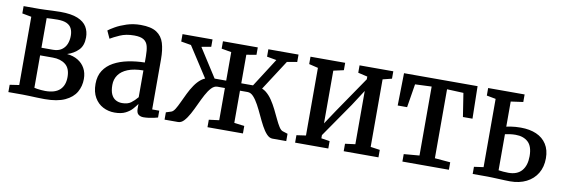

<svg xmlns="http://www.w3.org/2000/svg" viewBox="-47 -884 3566 1216"><g transform="rotate(10 1736.0 -276.0)"><path d="M261.5 4Q240.5 4 213.8 3Q187 2 162 1Q137 0 120.5 0H28V-47L88 -56V-495L28.5 -506V-553H127.5Q142 -553 165.5 -554Q189 -555 215.5 -556.2Q242 -557.5 265 -557.5Q335 -557.5 376 -540.5Q417 -523.5 434.8 -494Q452.5 -464.5 452.5 -426Q452.5 -373.5 424.2 -344.8Q396 -316 352.5 -302Q393 -298 422.5 -280.2Q452 -262.5 468.2 -233.2Q484.5 -204 484.5 -164.5Q484.5 -118 462.8 -80Q441 -42 392 -19Q343 4 261.5 4ZM256.5 -47.5Q319 -47.5 349.8 -76.2Q380.5 -105 380.5 -158.5Q380.5 -214.5 349 -239.2Q317.5 -264 267.5 -264H185.5V-55.5Q192 -53.5 203.8 -51.8Q215.5 -50 229.8 -48.8Q244 -47.5 256.5 -47.5ZM185.5 -313H259Q293.5 -313 314.8 -327.8Q336 -342.5 345.8 -366.5Q355.5 -390.5 355.5 -419.5Q355.5 -446 346.2 -465.5Q337 -485 315 -495.5Q293 -506 255 -506Q237.5 -506 219.5 -505.2Q201.5 -504.5 185.5 -503.5Z M712 11Q671.5 11 637.5 -6.8Q603.5 -24.5 583 -59.8Q562.5 -95 562.5 -147.5Q562.5 -198.5 585.5 -233.8Q608.5 -269 648.2 -290.8Q688 -312.5 739 -323Q790 -333.5 846.5 -334.5V-374Q846.5 -413.5 839.8 -439.5Q833 -465.5 812.5 -478.5Q792 -491.5 751.5 -491.5Q698.5 -491.5 659.8 -474.2Q621 -457 600 -444L577.5 -493Q589.5 -503 619 -520Q648.5 -537 690.5 -550.8Q732.5 -564.5 780.5 -564.5Q847.5 -564.5 882.8 -541.5Q918 -518.5 931 -475.8Q944 -433 944 -373V-50H989.5V-6Q980 -3 964 0.5Q948 4 930.5 6.2Q913 8.5 897.5 8.5Q878 8.5 865.2 -1.8Q852.5 -12 852.5 -38.5V-69Q842 -54 825.5 -35.2Q809 -16.5 782 -2.8Q755 11 712 11ZM748.5 -56.5Q784.5 -56.5 805.5 -72Q826.5 -87.5 846.5 -111.5V-283.5Q786 -283 746.5 -267Q707 -251 687.8 -223.2Q668.5 -195.5 668.5 -159.5Q668.5 -121.5 679 -99Q689.5 -76.5 707.8 -66.5Q726 -56.5 748.5 -56.5Z M1032.5 0V-47L1065.5 -57.5Q1078 -61.5 1089.8 -80.5Q1101.5 -99.5 1114.2 -127.2Q1127 -155 1141.8 -185.2Q1156.5 -215.5 1174.8 -242.2Q1193 -269 1215.8 -286.8Q1238.5 -304.5 1266.5 -306.5L1266 -261L1115 -494.5L1050.5 -505.5V-553H1243.5V-505.5L1182 -494.5L1299.5 -311H1374V-494.5L1310.5 -505.5V-553H1534.5V-505.5L1471 -494.5V-311H1546.5L1664 -494.5L1602.5 -505.5V-553H1796.5V-505.5L1732 -494.5L1581 -261L1580 -306.5Q1608.5 -304.5 1631.2 -286.8Q1654 -269 1672 -242.2Q1690 -215.5 1705 -185.2Q1720 -155 1733 -127.2Q1746 -99.5 1758 -80.5Q1770 -61.5 1782 -57.5L1815 -47V0H1726.5Q1706.5 0 1688.8 -19Q1671 -38 1655 -68Q1639 -98 1623.5 -131.8Q1608 -165.5 1591.8 -195.5Q1575.5 -225.5 1558 -244.5Q1540.5 -263.5 1520 -263.5H1471V-56.5L1536.5 -48V0H1308.5V-48L1374 -56.5V-263.5H1326Q1305.5 -263.5 1287.8 -244.5Q1270 -225.5 1254 -195.5Q1238 -165.5 1222.5 -131.8Q1207 -98 1190.8 -68Q1174.5 -38 1157 -19Q1139.5 0 1119 0Z M1872 0V-48L1932 -56.5V-491.5L1873.5 -505.5V-553H2096.5V-505.5L2031 -491V-152L2091.5 -243L2249.5 -474V-491.5L2189 -505.5V-553H2406V-505.5L2348 -491V-56.5L2408 -48V0H2184.5V-48L2249.5 -56.5V-399L2184.5 -298.5L2031 -76.5V-56L2085.5 -47.5V0Z M2562 0V-48L2662 -56.5V-500L2556 -495.5L2531.5 -344.5H2471L2475 -553H2948L2952 -344.5H2890.5L2867 -495.5L2761 -500V-56.5L2861 -48V0Z M3014 0V-46L3074.5 -54.5V-493.5L3016 -504.5V-553H3250.5V-504.5L3171.5 -493.5V-332Q3183.5 -335 3198.5 -337.2Q3213.5 -339.5 3230.2 -340.8Q3247 -342 3263.5 -342Q3321.5 -342 3364 -323.5Q3406.5 -305 3430 -268.2Q3453.5 -231.5 3453.5 -178Q3453.5 -122.5 3428.8 -81.2Q3404 -40 3359.2 -17.5Q3314.5 5 3254.5 5Q3242.5 5 3223.2 4.2Q3204 3.5 3182 2.5Q3160 1.5 3140.5 0.8Q3121 0 3109 0ZM3235 -46.5Q3292 -46.5 3320.8 -80Q3349.5 -113.5 3349.5 -173Q3349.5 -236.5 3319.5 -264Q3289.5 -291.5 3239.5 -291.5Q3221.5 -291.5 3203 -289Q3184.5 -286.5 3171.5 -283.5V-51.5Q3182.5 -49.5 3201.8 -48Q3221 -46.5 3235 -46.5Z"/></g></svg>

Font: Merriweather 24pt SemiCondensed
Style: Regular
Weight: 400
Width: 4
Designer: Eben Sorkin
Foundry: Eben Sorkin
Version: Version 2.100